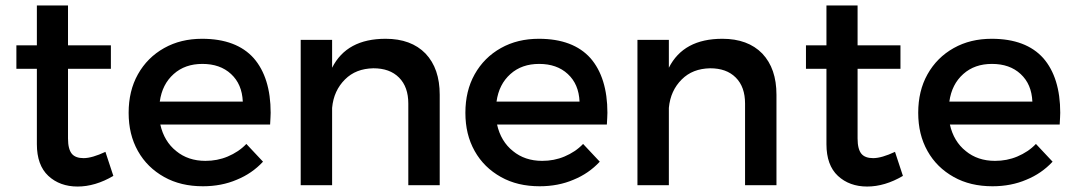

<svg xmlns="http://www.w3.org/2000/svg" viewBox="-20 -678 3938 703"><path d="M395 -34 366 -122C334 -107 307 -99 286 -99C267 -99 252 -104 243 -115C234 -126 229 -144 229 -171V-426H386V-512H229V-658H115V-512H40V-426H115V-150C115 -99 129 -60 157 -34C185 -8 221 5 264 5C307 5 351 -8 395 -34Z M909 -465C867 -512 804 -536 720 -536C668 -536 622 -525 581 -502C540 -479 508 -447 485 -406C462 -365 451 -318 451 -265C451 -212 462 -166 485 -125C508 -84 540 -53 581 -30C622 -7 669 4 723 4C768 4 810 -4 847 -20C884 -35 916 -57 943 -86L882 -151C863 -131 840 -116 814 -105C788 -94 761 -89 732 -89C690 -89 654 -101 625 -125C596 -148 576 -181 567 -222H969C970 -242 971 -256 971 -265C971 -351 950 -418 909 -465ZM869 -306H565C571 -349 588 -382 616 -407C644 -432 679 -444 721 -444C764 -444 799 -432 826 -407C853 -382 867 -349 869 -306Z M1538 -482C1503 -518 1454 -536 1392 -536C1297 -536 1232 -501 1196 -430V-532H1081V0H1196V-283C1200 -326 1216 -360 1243 -387C1270 -414 1304 -427 1347 -428C1387 -428 1418 -417 1441 -394C1464 -371 1475 -339 1475 -299V0H1590V-331C1590 -395 1573 -445 1538 -482Z M2142 -465C2100 -512 2037 -536 1953 -536C1901 -536 1855 -525 1814 -502C1773 -479 1741 -447 1718 -406C1695 -365 1684 -318 1684 -265C1684 -212 1695 -166 1718 -125C1741 -84 1773 -53 1814 -30C1855 -7 1902 4 1956 4C2001 4 2043 -4 2080 -20C2117 -35 2149 -57 2176 -86L2115 -151C2096 -131 2073 -116 2047 -105C2021 -94 1994 -89 1965 -89C1923 -89 1887 -101 1858 -125C1829 -148 1809 -181 1800 -222H2202C2203 -242 2204 -256 2204 -265C2204 -351 2183 -418 2142 -465ZM2102 -306H1798C1804 -349 1821 -382 1849 -407C1877 -432 1912 -444 1954 -444C1997 -444 2032 -432 2059 -407C2086 -382 2100 -349 2102 -306Z M2771 -482C2736 -518 2687 -536 2625 -536C2530 -536 2465 -501 2429 -430V-532H2314V0H2429V-283C2433 -326 2449 -360 2476 -387C2503 -414 2537 -427 2580 -428C2620 -428 2651 -417 2674 -394C2697 -371 2708 -339 2708 -299V0H2823V-331C2823 -395 2806 -445 2771 -482Z M3286 -34 3257 -122C3225 -107 3198 -99 3177 -99C3158 -99 3143 -104 3134 -115C3125 -126 3120 -144 3120 -171V-426H3277V-512H3120V-658H3006V-512H2931V-426H3006V-150C3006 -99 3020 -60 3048 -34C3076 -8 3112 5 3155 5C3198 5 3242 -8 3286 -34Z M3800 -465C3758 -512 3695 -536 3611 -536C3559 -536 3513 -525 3472 -502C3431 -479 3399 -447 3376 -406C3353 -365 3342 -318 3342 -265C3342 -212 3353 -166 3376 -125C3399 -84 3431 -53 3472 -30C3513 -7 3560 4 3614 4C3659 4 3701 -4 3738 -20C3775 -35 3807 -57 3834 -86L3773 -151C3754 -131 3731 -116 3705 -105C3679 -94 3652 -89 3623 -89C3581 -89 3545 -101 3516 -125C3487 -148 3467 -181 3458 -222H3860C3861 -242 3862 -256 3862 -265C3862 -351 3841 -418 3800 -465ZM3760 -306H3456C3462 -349 3479 -382 3507 -407C3535 -432 3570 -444 3612 -444C3655 -444 3690 -432 3717 -407C3744 -382 3758 -349 3760 -306Z"/></svg>

Font: Argentum Sans
Style: Regular
Weight: 400
Designer: Julieta Ulanovsky
Foundry: Julieta Ulanovsky
Version: Version 5.001;March 29, 2019;FontCreator 11.5.0.2425 64-bit